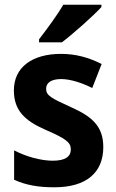

<svg xmlns="http://www.w3.org/2000/svg" viewBox="-20 -786 495 816"><path d="M411 -756V-766H249C223 -721 179 -662 146 -619V-606H243C293 -644 377 -719 411 -756ZM419 -161C419 -250 370 -291 283 -330C197 -369 176 -380 176 -409C176 -435 199 -450 240 -450C279 -450 328 -434 372 -412L412 -514C356 -542 302 -557 239 -557C118 -557 39 -501 39 -402C39 -316 86 -273 172 -235C260 -197 281 -181 281 -151C281 -120 257 -103 204 -103C155 -103 91 -120 40 -147V-22C91 1 143 10 211 10C349 10 419 -54 419 -161Z"/></svg>

Font: Noto Sans Thai Looped SemiCondensed
Style: Bold
Weight: 700
Width: 4
Designer: Sasikarn Vongin, Ben Mitchell
Foundry: The Fontpad Ltd
Version: Version 1.001